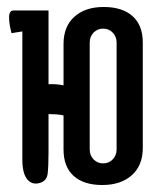

<svg xmlns="http://www.w3.org/2000/svg" viewBox="-20 -520 451 550"><path d="M127 -279Q171 -279 204 -259Q237 -239 237 -212Q237 -156 195 -158Q195 -193 124 -193Q67 -193 67 -236Q67 -279 127 -279ZM19 -490H119V-83Q119 -44 116.5 -22.5Q114 -1 92.5 4.5Q71 10 57.5 -7Q44 -24 44 -63V-430L13 -425Q6 -451 6 -470.5Q6 -490 19 -490ZM162 -92V-394Q162 -444 193 -472Q224 -500 277 -500Q330 -500 359.5 -474Q389 -448 389 -398V-96Q389 -46 357.5 -18Q326 10 273 10Q220 10 191 -16Q162 -42 162 -92ZM237 -398V-92Q237 -75 248 -63.5Q259 -52 275.5 -52Q292 -52 303 -63.5Q314 -75 314 -92V-398Q314 -415 303 -426.5Q292 -438 275.5 -438Q259 -438 248 -426.5Q237 -415 237 -398Z"/></svg>

Font: el_Medula One
Style: Regular
Weight: 400
Designer: Luciano Vergara
Foundry: Luciano Vergara
Version: Version 1.002 August 17, 2020